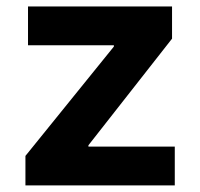

<svg xmlns="http://www.w3.org/2000/svg" viewBox="-20 -562 607 582"><path d="M57.1 0V-89.4L325.2 -420.9V-424.8H64.9V-542.5H501.5V-444.8L248 -121.6V-117.7H509.8V0Z"/></svg>

Font: Inter 16pt
Style: Bold
Weight: 700
Version: Version 4.001;git-66647c0bb